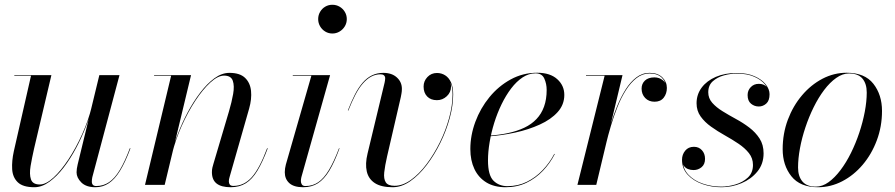

<svg xmlns="http://www.w3.org/2000/svg" viewBox="-20 -775 3753 805"><path d="M124 10Q76 10 54.5 -10.8Q33 -31.5 31 -65.8Q29 -100 38 -141L110 -457.5H40V-460H195.5L123 -152.5Q114 -113 108.2 -78.8Q102.5 -44.5 109.8 -23Q117 -1.5 147 -1.5Q172.5 -1.5 204 -30.2Q235.5 -59 266.8 -106.5Q298 -154 324.2 -211.8Q350.5 -269.5 364.5 -327H367Q358 -290 340.5 -244.8Q323 -199.5 299.2 -154.8Q275.5 -110 247 -72.8Q218.5 -35.5 187 -12.8Q155.5 10 124 10ZM380 10Q341 10 321 -10Q301 -30 301 -52.5Q301 -58.5 302.2 -67.8Q303.5 -77 305.5 -85L396.5 -460H481L367 -32Q366 -27.5 365.5 -22.8Q365 -18 365 -14Q365 5 383.5 5Q413 5 437 -11Q461 -27 482.2 -62.2Q503.5 -97.5 524.5 -153.5L527 -153Q505.5 -95.5 483.5 -59.5Q461.5 -23.5 436.2 -6.8Q411 10 380 10Z M947 10Q908 10 888.2 -5.5Q868.5 -21 868.5 -53Q868.5 -64 870.5 -72.2Q872.5 -80.5 874.5 -87L940 -308Q951.5 -347 957.5 -381Q963.5 -415 956 -436.5Q948.5 -458 919.5 -458Q893.5 -458 862 -429.2Q830.5 -400.5 799.2 -353Q768 -305.5 742.2 -248Q716.5 -190.5 702 -133H700.5Q709 -170 726.2 -215Q743.5 -260 767.2 -304.5Q791 -349 819.5 -386.5Q848 -424 879 -446.8Q910 -469.5 942 -469.5Q985.5 -469.5 1007.2 -448.8Q1029 -428 1032.5 -394Q1036 -360 1024.5 -319.5L942.5 -32.5Q941 -28 940.2 -23.2Q939.5 -18.5 939.5 -14.5Q939.5 -6.5 943.5 -1Q947.5 4.5 958.5 4.5Q1003 4.5 1035.8 -32.2Q1068.5 -69 1100 -153.5L1102.5 -153Q1081 -95.5 1059.2 -59.5Q1037.5 -23.5 1010.8 -6.8Q984 10 947 10ZM588 0 697.5 -457.5H626V-460H781L670.5 0Z M1251 10Q1212 10 1193 -7.2Q1174 -24.5 1174 -53Q1174 -60.5 1175.2 -68.8Q1176.5 -77 1178.5 -85L1285.5 -457.5H1207.5V-460H1364L1243.5 -32Q1242.5 -28 1242 -23.8Q1241.5 -19.5 1241.5 -16Q1241.5 -7.5 1245.8 -1.2Q1250 5 1261 5Q1290.5 5 1314 -10.8Q1337.5 -26.5 1358.8 -61.8Q1380 -97 1401.5 -153.5L1403.5 -153Q1382.5 -95.5 1360.8 -59.5Q1339 -23.5 1313 -6.8Q1287 10 1251 10ZM1373.5 -634.5Q1357 -634.5 1343.5 -642.8Q1330 -651 1322 -664.8Q1314 -678.5 1314 -695Q1314 -711.5 1322 -725.2Q1330 -739 1343.5 -747Q1357 -755 1373.5 -755Q1390 -755 1403.8 -747Q1417.5 -739 1425.8 -725.2Q1434 -711.5 1434 -695Q1434 -678.5 1425.8 -664.8Q1417.5 -651 1403.8 -642.8Q1390 -634.5 1373.5 -634.5Z M1626.5 10Q1578.5 10 1551.8 -7.2Q1525 -24.5 1517.8 -56.2Q1510.5 -88 1521 -131L1592.5 -428.5Q1593.5 -433 1594.2 -438Q1595 -443 1595 -446.5Q1595 -454.5 1590 -459Q1585 -463.5 1575.5 -463.5Q1554 -463.5 1535.8 -453.5Q1517.5 -443.5 1501 -424.5Q1484.5 -405.5 1469.8 -377Q1455 -348.5 1440.5 -311.5L1438.5 -312Q1453 -349.5 1468 -378.8Q1483 -408 1500.5 -428.2Q1518 -448.5 1539.5 -459Q1561 -469.5 1587.5 -469.5Q1623 -469.5 1644 -450.2Q1665 -431 1665 -402.5Q1665 -391.5 1663.2 -382.5Q1661.5 -373.5 1660.5 -368L1603 -119.5Q1594 -80 1591 -52.5Q1588 -25 1597.5 -10.5Q1607 4 1634.5 4Q1668 4 1702.5 -20.5Q1737 -45 1768.2 -86.5Q1799.5 -128 1824.2 -178.2Q1849 -228.5 1863.2 -281Q1877.5 -333.5 1877.5 -379Q1877.5 -409 1869 -428.2Q1860.5 -447.5 1845.8 -457Q1831 -466.5 1812 -466.5V-468Q1828 -468 1841.5 -461.2Q1855 -454.5 1863 -442Q1871 -429.5 1871 -412Q1871 -388 1853.2 -371.5Q1835.5 -355 1812 -355Q1786 -355 1771 -370.5Q1756 -386 1756 -412Q1756 -435 1772 -452Q1788 -469 1812 -469Q1831 -469 1846.5 -459.2Q1862 -449.5 1871 -429.5Q1880 -409.5 1880 -379Q1880 -333.5 1865.8 -280.5Q1851.5 -227.5 1826.2 -176.2Q1801 -125 1768.8 -82.8Q1736.5 -40.5 1700 -15.2Q1663.5 10 1626.5 10Z M2100 10Q2052 10 2019 -10.2Q1986 -30.5 1969 -66.5Q1952 -102.5 1952 -150Q1952 -207.5 1973 -264.2Q1994 -321 2032 -367.5Q2070 -414 2121.2 -442Q2172.5 -470 2232.5 -470Q2286.5 -470 2316.2 -443.2Q2346 -416.5 2346 -377Q2346 -336 2318 -305Q2290 -274 2243.2 -252.8Q2196.5 -231.5 2140.2 -219.2Q2084 -207 2027 -203V-206Q2072.5 -209 2110.8 -217.2Q2149 -225.5 2178.8 -239.8Q2208.5 -254 2229.2 -275.8Q2250 -297.5 2261 -328Q2272 -358.5 2272 -398Q2272 -423.5 2262.2 -445.5Q2252.5 -467.5 2225.5 -467.5Q2197 -467.5 2171.2 -450.5Q2145.5 -433.5 2123.2 -404.2Q2101 -375 2083 -338Q2065 -301 2052.2 -260Q2039.5 -219 2032.8 -178.5Q2026 -138 2026 -102.5Q2026 -40 2049.2 -17.2Q2072.5 5.5 2107.5 5.5Q2152 5.5 2189 -12.8Q2226 -31 2255.2 -61.8Q2284.5 -92.5 2304 -130L2306 -129Q2286.5 -91 2256.8 -59.5Q2227 -28 2187.8 -9Q2148.5 10 2100 10Z M2401 0 2515 -457.5H2437V-460H2590L2480 0ZM2518.5 -172Q2527 -208.5 2539 -249Q2551 -289.5 2567 -328.8Q2583 -368 2603 -399.8Q2623 -431.5 2648 -450.5Q2673 -469.5 2703.5 -469.5Q2737.5 -469.5 2756.8 -450.8Q2776 -432 2776 -406.5Q2776 -382.5 2762.8 -365.5Q2749.5 -348.5 2724.5 -348.5Q2700 -348.5 2685 -364.2Q2670 -380 2670 -403.5Q2670 -424 2684 -437.2Q2698 -450.5 2724 -450.5Q2744.5 -450.5 2759.8 -438Q2775 -425.5 2775 -406.5H2773Q2773 -431 2755 -449Q2737 -467 2703.5 -467Q2674 -467 2649.2 -448Q2624.5 -429 2604.5 -397.5Q2584.5 -366 2569 -327Q2553.5 -288 2541.5 -247.8Q2529.5 -207.5 2521 -172Z M3005 10Q2963 10 2925.2 -3.2Q2887.5 -16.5 2863.5 -42.2Q2839.5 -68 2839.5 -105Q2839.5 -127 2852.8 -143.2Q2866 -159.5 2889.5 -159.5Q2910 -159.5 2923 -145.2Q2936 -131 2936 -109Q2936 -86 2921.5 -74Q2907 -62 2888 -62Q2875 -62 2864 -66.5Q2853 -71 2846.8 -80.5Q2840.5 -90 2840.5 -105H2842.5Q2842.5 -68 2865.8 -43Q2889 -18 2926.2 -5.2Q2963.5 7.5 3004.5 7.5Q3032.5 7.5 3063.2 -1.5Q3094 -10.5 3115.5 -30.5Q3137 -50.5 3137 -83.5Q3137 -111.5 3120 -133Q3103 -154.5 3076.2 -172.5Q3049.5 -190.5 3019 -207.5Q2988.5 -224.5 2961.5 -243.8Q2934.5 -263 2917.5 -286.8Q2900.5 -310.5 2900.5 -342Q2900.5 -379 2922 -407.8Q2943.5 -436.5 2981.5 -452.8Q3019.5 -469 3068.5 -469Q3112.5 -469 3143.2 -455.5Q3174 -442 3190.2 -421.5Q3206.5 -401 3206.5 -380Q3206.5 -353 3192.8 -340.8Q3179 -328.5 3161.5 -328.5Q3143 -328.5 3128.8 -340.2Q3114.5 -352 3114.5 -376.5Q3114.5 -396 3127.8 -409.8Q3141 -423.5 3161.5 -423.5Q3182.5 -423.5 3194 -411.2Q3205.5 -399 3205.5 -380H3203.5Q3203.5 -400.5 3188 -420.2Q3172.5 -440 3142.5 -453.2Q3112.5 -466.5 3068.5 -466.5Q3043 -466.5 3015.5 -459Q2988 -451.5 2968.8 -434.5Q2949.5 -417.5 2949.5 -388Q2949.5 -363 2966.2 -344Q2983 -325 3009.2 -308.8Q3035.5 -292.5 3065.5 -276.2Q3095.5 -260 3121.8 -240Q3148 -220 3164.8 -194Q3181.5 -168 3181.5 -132Q3181.5 -87.5 3155.5 -55.8Q3129.5 -24 3089 -7Q3048.5 10 3005 10Z M3410 10Q3334.5 10 3298 -36Q3261.5 -82 3261.5 -149.5Q3261.5 -215 3283.2 -273Q3305 -331 3342.5 -375.2Q3380 -419.5 3428.2 -444.8Q3476.5 -470 3529.5 -470Q3605.5 -470 3641.8 -423.8Q3678 -377.5 3678 -310Q3678 -244.5 3656.2 -186.5Q3634.5 -128.5 3597 -84.2Q3559.5 -40 3511.2 -15Q3463 10 3410 10ZM3400.5 7.5Q3428 7.5 3454 -11.2Q3480 -30 3504 -61.8Q3528 -93.5 3548 -134Q3568 -174.5 3582.8 -218.8Q3597.5 -263 3605.8 -306.5Q3614 -350 3614 -387Q3614 -424 3596 -445.5Q3578 -467 3539.5 -467Q3512.5 -467 3486 -448.2Q3459.5 -429.5 3435.5 -397.8Q3411.5 -366 3391.5 -325.5Q3371.5 -285 3356.8 -240.8Q3342 -196.5 3334 -153.2Q3326 -110 3326 -72.5Q3326 -36 3344.2 -14.2Q3362.5 7.5 3400.5 7.5Z"/></svg>

Font: Bodoni Moda 72pt
Style: Italic
Weight: 400
Italic angle: -13°
Designer: Owen Earl
Foundry: indestructible type
Version: Version 2.005